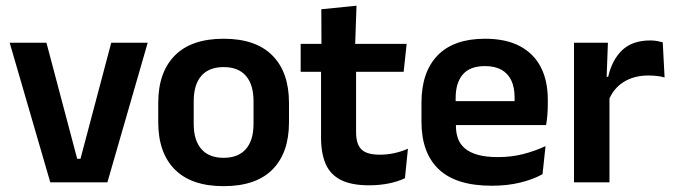

<svg xmlns="http://www.w3.org/2000/svg" viewBox="-20 -640 2365 674"><path d="M262.5 -82.5 370.5 -490H498.5L357 0H156.5L14 -490H143L251 -82.5Z M765 13.5Q652 13.5 593.8 -45Q535.5 -103.5 535.5 -211V-278.5Q535.5 -386.5 593.8 -445.2Q652 -504 765 -504Q878 -504 936.2 -445.2Q994.5 -386.5 994.5 -278.5V-211Q994.5 -103.5 936.5 -45Q878.5 13.5 765 13.5ZM765 -86Q816.5 -86 843.2 -116.8Q870 -147.5 870 -205V-284.5Q870 -343 843.2 -373.8Q816.5 -404.5 765 -404.5Q713.5 -404.5 686.8 -373.8Q660 -343 660 -284.5V-205Q660 -147.5 686.8 -116.8Q713.5 -86 765 -86Z M1275.5 10.5Q1214 10.5 1176.8 -8.2Q1139.5 -27 1123.2 -64.5Q1107 -102 1107 -157.5V-445H1230V-175.5Q1230 -134.5 1248.5 -115.8Q1267 -97 1313.5 -97Q1340.5 -97 1365.8 -102.8Q1391 -108.5 1412 -118L1401.5 -14.5Q1377 -2.5 1344.5 4Q1312 10.5 1275.5 10.5ZM1035.5 -388V-486H1407.5L1397 -388ZM1108.5 -476.5 1108 -607.5 1231.5 -620 1226.5 -476.5Z M1706.5 12Q1581 12 1520.2 -45.8Q1459.5 -103.5 1459.5 -213V-279Q1459.5 -387 1516.2 -445.5Q1573 -504 1682.5 -504Q1756 -504 1805 -478Q1854 -452 1878.5 -404.2Q1903 -356.5 1903 -290.5V-273Q1903 -255 1901.5 -236.2Q1900 -217.5 1897 -201H1784Q1785.5 -228.5 1786 -253Q1786.5 -277.5 1786.5 -297Q1786.5 -333 1775 -357.5Q1763.5 -382 1740.5 -395Q1717.5 -408 1682.5 -408Q1630 -408 1604.8 -378.8Q1579.5 -349.5 1579.5 -295.5V-250L1580.5 -236V-197Q1580.5 -173.5 1587.8 -153.5Q1595 -133.5 1612 -119Q1629 -104.5 1657.5 -96.5Q1686 -88.5 1728 -88.5Q1774.5 -88.5 1816 -99Q1857.5 -109.5 1895 -127L1884.5 -28.5Q1851 -10 1806 1Q1761 12 1706.5 12ZM1525 -201V-285H1872V-201Z M2116 -286 2085 -370.5H2115Q2128.5 -430 2164.2 -464Q2200 -498 2263 -498Q2276 -498 2286.8 -496Q2297.5 -494 2306.5 -491.5L2313 -368Q2302 -371.5 2287.2 -373.2Q2272.5 -375 2256.5 -375Q2205.5 -375 2169 -352Q2132.5 -329 2116 -286ZM1995 0V-490H2114L2108.5 -341L2119.5 -336V0Z"/></svg>

Font: Anek Bangla
Style: Semi-bold
Weight: 600
Designer: Sulekha Rajkumar (Bangla), Yesha Goshar (Latin)
Foundry: Ek Type
Version: Version 1.002;March 21, 2022;FontCreator 13.0.0.2683 64-bit